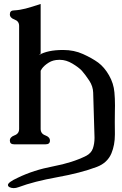

<svg xmlns="http://www.w3.org/2000/svg" viewBox="-20 -719 623 980"><path d="M564 -247.6Q566.9 -217.3 566.9 -180.2Q566.9 -166.5 566.4 -151.9Q565.9 -124.5 565.9 -96.7Q565.9 -69.3 566.4 -40.5V-32.2Q566.4 21 548.8 63.5Q528.3 112.3 474.6 132.8Q391.6 164.1 272.2 185.5Q152.8 207 74.7 236.3Q61.5 241.2 50.3 241.2Q39.1 241.2 29.3 236.8Q20.5 232.4 20.5 225.1Q20.5 211.4 71.3 188Q151.9 148.9 251.2 130.1Q350.6 111.3 420.4 76.2Q445.8 62.5 454.1 38.6Q462.4 14.2 462.4 -14.6V-18.1L455.6 -246.1Q454.6 -278.8 435.5 -307.6Q416.5 -336.4 397.9 -357.9Q381.3 -375.5 349.4 -394.5Q317.4 -413.6 286.1 -413.6H281.7Q251 -413.6 228.3 -399.2Q205.6 -384.8 194.3 -369.1Q189.9 -362.8 187.5 -357.9V-61Q187.5 -36.6 211.2 -28.1Q234.9 -19.5 234.9 -1.5Q234.9 17.6 212.9 17.6H52.2Q30.3 17.6 30.3 -1.5Q30.3 -19.5 54 -28.1Q77.6 -36.6 77.6 -61V-586.9Q77.6 -610.8 54 -619.4Q30.3 -627.9 30.3 -646Q30.3 -666 52.2 -666Q81.1 -667.5 110.8 -675.3Q140.6 -683.1 187.5 -698.7V-445.3Q177.7 -438 177.7 -437.5Q178.2 -437.5 178.7 -438Q223.1 -463.9 300.8 -463.9H303.2Q357.9 -463.9 403.8 -443.1Q449.7 -422.4 481.4 -399.4Q512.7 -376 536.4 -334.7Q560.1 -293.5 564 -247.6Z"/></svg>

Font: Caudex
Style: Bold
Weight: 700
Version: Version 1.01